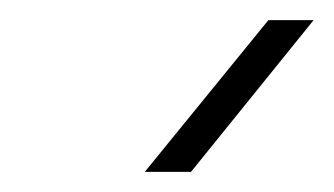

<svg xmlns="http://www.w3.org/2000/svg" viewBox="-20 -803 332 191"><path d="M247 -783H292L170 -632H124Z"/></svg>

Font: Krub ExtraLight
Style: Italic
Weight: 275
Italic angle: -8°
Designer: Ekaluck Peanpanawate
Foundry: Cadson Demak Co.,Ltd.
Version: Version 1.000; ttfautohint (v1.6)